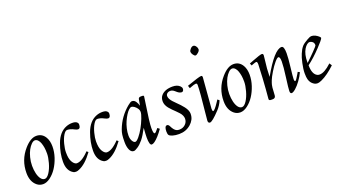

<svg xmlns="http://www.w3.org/2000/svg" viewBox="-56 -1158 2948 1660"><g transform="rotate(-20 1417.5 -328.0)"><path d="M20 -127.9Q20 -246.8 97.7 -335.2Q155 -400.9 209 -400.9Q262.5 -400.9 290.3 -352.5Q310.1 -318.1 310.1 -267.9Q310.1 -217.8 293.5 -167.8Q276.9 -117.9 250.9 -78.5Q224.9 -39.1 190.6 -13.5Q156.2 12 124.5 12Q92.8 12 68.8 -7.3Q20 -46.6 20 -127.9ZM120.7 -309.4Q106.2 -283 96.6 -245.5Q86.9 -208 86.9 -169.8Q86.9 -131.6 94.6 -99Q102.3 -66.4 117.2 -46.1Q132.1 -25.9 152.8 -25.9Q173.6 -25.9 195.8 -59.4Q218 -93 231.6 -142.5Q245.1 -191.9 245.1 -225.2Q245.1 -258.5 241.6 -280.3Q238 -302 231.2 -322.4Q224.4 -342.8 212 -355.8Q199.7 -368.9 184.6 -368.9Q169.4 -368.9 152.3 -352.4Q135.3 -335.9 120.7 -309.4Z M591.8 -367.9Q591.8 -330.1 568.8 -330.1Q558.3 -330.1 540.3 -339.6Q505.9 -357.9 477.8 -357.9Q460.4 -357.9 442.5 -328.4Q424.6 -298.8 413.2 -254.8Q401.9 -210.7 401.9 -179.2Q401.9 -147.7 405.6 -128.8Q409.4 -109.9 415.5 -97.2Q421.6 -84.5 429.4 -75.4Q437.3 -66.4 444.9 -62.3Q452.6 -58.1 459.7 -58.1Q466.8 -58.1 474.4 -59.8Q481.9 -61.5 488.8 -64.1Q495.6 -66.7 503.2 -70.9Q510.7 -75.2 516.7 -79.1Q522.7 -83 529.7 -88.5Q536.6 -94 541.4 -97.9Q546.1 -101.8 551.9 -107.3Q557.6 -112.8 560.4 -115.5Q563.2 -118.2 567.4 -122.4Q571.5 -126.7 571.8 -127L585.9 -115Q520.8 -25.1 456.3 1Q439.5 8.1 429.9 8.1Q420.4 8.1 416.4 7.3Q412.4 6.6 409.7 5.7Q407 4.9 404.1 3.2Q349.9 -27.1 349.9 -110.1Q349.9 -187 380.9 -272Q413.8 -362.5 483.6 -389.6Q510 -399.9 538.6 -399.9Q567.1 -399.9 579.5 -389.9Q591.8 -379.9 591.8 -367.9Z M868.7 -367.9Q868.7 -330.1 845.7 -330.1Q835.2 -330.1 817.1 -339.6Q782.7 -357.9 754.6 -357.9Q737.3 -357.9 719.4 -328.4Q701.4 -298.8 690.1 -254.8Q678.7 -210.7 678.7 -179.2Q678.7 -147.7 682.5 -128.8Q686.3 -109.9 692.4 -97.2Q698.5 -84.5 706.3 -75.4Q714.1 -66.4 721.8 -62.3Q729.5 -58.1 736.6 -58.1Q743.7 -58.1 751.2 -59.8Q758.8 -61.5 765.6 -64.1Q772.5 -66.7 780 -70.9Q787.6 -75.2 793.6 -79.1Q799.6 -83 806.5 -88.5Q813.5 -94 818.2 -97.9Q823 -101.8 828.7 -107.3Q834.5 -112.8 837.3 -115.5Q840.1 -118.2 844.2 -122.4Q848.4 -126.7 848.6 -127L862.8 -115Q797.6 -25.1 733.2 1Q716.3 8.1 706.8 8.1Q697.3 8.1 693.2 7.3Q689.2 6.6 686.5 5.7Q683.8 4.9 680.9 3.2Q626.7 -27.1 626.7 -110.1Q626.7 -187 657.7 -272Q690.7 -362.5 760.5 -389.6Q786.9 -399.9 815.4 -399.9Q844 -399.9 856.3 -389.9Q868.7 -379.9 868.7 -367.9Z M1123.5 11Q1101.6 11 1101.6 -61Q1101.6 -85.4 1106.4 -148.9Q1073.7 -86.2 1047.7 -54.3Q1021.7 -22.5 996 -5.7Q970.2 11 960.6 11Q950.9 11 944.7 8.5Q938.5 6.1 931.6 -1.3Q924.8 -8.8 919.9 -20.5Q908.4 -48.1 908.4 -89.6Q908.4 -131.1 911.7 -155Q915 -179 923.8 -202.1Q963.1 -306.4 1049.6 -377.9Q1075.9 -399.9 1088.3 -399.9Q1100.6 -399.9 1109.5 -393.7Q1118.4 -387.5 1124 -378.4Q1135.7 -359.9 1141.6 -339.1L1151.6 -395Q1154.5 -412.1 1174.6 -412.1H1184.6Q1196 -412.1 1199.3 -410Q1202.6 -408 1202.6 -402.8Q1202.6 -397.7 1193.8 -341.8Q1167.5 -174.1 1167.5 -123Q1167.5 -72 1179.4 -72Q1186.5 -72 1193 -79.6Q1199.5 -87.2 1201.9 -90Q1204.3 -92.8 1208.7 -97.9Q1213.1 -103 1216.6 -106.9L1234.6 -93Q1187.5 -26.4 1150.6 -0.2Q1134.8 11 1123.5 11ZM987.5 -255.1Q975.1 -227.3 967.3 -194.1Q959.5 -160.9 959.5 -130.4Q959.5 -99.9 971.7 -79.5Q983.9 -59.1 997.2 -59.1Q1010.5 -59.1 1033.6 -86.9Q1056.6 -114.7 1077.4 -152Q1098.1 -189.2 1113.4 -228.8Q1128.7 -268.3 1128.7 -286.5Q1128.7 -304.7 1117.6 -320.3Q1106.4 -335.9 1092.2 -345.5Q1077.9 -355 1067.6 -355Q1057.4 -355 1043.1 -341.9Q1028.8 -328.9 1014.4 -305.9Q1000 -283 987.5 -255.1Z M1279.3 -51Q1279.3 -101.1 1303.5 -101.1Q1316.4 -101.1 1325.4 -82Q1343.8 -43.7 1365.2 -33.4Q1376.7 -28.1 1391.4 -28.1Q1424.3 -28.1 1446.9 -49.2Q1469.5 -70.3 1469.5 -101.1Q1469.5 -130.6 1443.4 -159.7Q1431.9 -172.9 1417.8 -186.2Q1403.8 -199.5 1389.9 -213.4Q1376 -227.3 1364.3 -241.7Q1338.4 -274.4 1338.4 -307.1Q1338.4 -339.8 1356.4 -360.4Q1390.4 -398.9 1461.4 -398.9Q1504.9 -398.9 1528.3 -375.5Q1540.3 -363.5 1540.3 -351.8Q1540.3 -340.1 1535.2 -332.5Q1530 -325 1520.8 -325Q1511.5 -325 1501.5 -329.6Q1491.5 -334.2 1483.8 -340.8Q1476.1 -347.4 1468.3 -354Q1450 -370.1 1431.4 -370.1Q1412.8 -370.1 1401.6 -360.4Q1390.4 -350.6 1390.4 -336.8Q1390.4 -323 1398.1 -308.8Q1405.8 -294.7 1418 -281.2Q1430.2 -267.8 1445.1 -253.4Q1460 -239 1474.7 -223.4Q1489.5 -207.8 1501.7 -191.7Q1529.3 -155.3 1529.3 -125.1Q1529.3 -95 1517.3 -72.3Q1505.4 -49.6 1485.4 -32.2Q1440.4 7.1 1377.4 7.1Q1342.8 7.1 1318.7 -0.1Q1294.7 -7.3 1287 -16.8Q1279.3 -26.4 1279.3 -51Z M1736.3 -385 1713.4 -102.1Q1713.4 -79.1 1720.7 -79.1Q1734.6 -79.1 1774.9 -140.6L1788.3 -160.9L1804.2 -147.9Q1785.2 -103.3 1754.4 -71Q1682.9 4.9 1661.4 4.9Q1644.3 4.9 1644.3 -17.1Q1644.3 -24.9 1650.9 -86.7Q1671.4 -274.2 1671.4 -336.9Q1671.4 -353 1659.4 -353Q1646 -353 1610.1 -338.9L1598.4 -334L1590.3 -358.9Q1705.3 -399.9 1725.3 -399.9Q1736.3 -399.9 1736.3 -385ZM1742.4 -583Q1732.7 -583 1721.6 -599Q1710.4 -615 1710.4 -626.8Q1710.4 -638.7 1723.8 -653.3Q1737.1 -668 1750.2 -668Q1763.4 -668 1773.9 -653.7Q1784.4 -639.4 1784.4 -625.5Q1784.4 -611.6 1768.3 -597.3Q1752.2 -583 1742.4 -583Z M1834.2 -127.9Q1834.2 -246.8 1911.9 -335.2Q1969.2 -400.9 2023.2 -400.9Q2076.7 -400.9 2104.5 -352.5Q2124.3 -318.1 2124.3 -267.9Q2124.3 -217.8 2107.7 -167.8Q2091.1 -117.9 2065.1 -78.5Q2039.1 -39.1 2004.8 -13.5Q1970.5 12 1938.7 12Q1907 12 1883.1 -7.3Q1834.2 -46.6 1834.2 -127.9ZM1934.9 -309.4Q1920.4 -283 1910.8 -245.5Q1901.1 -208 1901.1 -169.8Q1901.1 -131.6 1908.8 -99Q1916.5 -66.4 1931.4 -46.1Q1946.3 -25.9 1967 -25.9Q1987.8 -25.9 2010 -59.4Q2032.2 -93 2045.8 -142.5Q2059.3 -191.9 2059.3 -225.2Q2059.3 -258.5 2055.8 -280.3Q2052.2 -302 2045.4 -322.4Q2038.6 -342.8 2026.2 -355.8Q2013.9 -368.9 1998.8 -368.9Q1983.6 -368.9 1966.6 -352.4Q1949.5 -335.9 1934.9 -309.4Z M2214.1 -351.1Q2206.8 -351.1 2177.5 -339.8L2168 -335.9L2158.9 -356.9Q2163.3 -358.4 2191.7 -369.6Q2266.6 -398.9 2283 -398.9Q2296.1 -398.9 2296.1 -383.1Q2296.1 -377 2292.5 -348.4Q2280.8 -261.7 2280 -189.9Q2397.2 -397.9 2464.1 -397.9Q2488 -397.9 2488 -332Q2488 -289.3 2478 -205.8Q2468 -122.3 2468 -101.2Q2468 -80.1 2476.1 -80.1Q2484.4 -80.1 2515.1 -134Q2520 -142.8 2522.9 -147.9L2540 -138.9Q2523.9 -103.8 2499.1 -69.6Q2474.4 -35.4 2450.1 -14.2Q2425.8 7.1 2411.9 7.1Q2397.9 7.1 2397.9 -16Q2397.9 -39.1 2411 -136.7Q2424.1 -234.4 2424.1 -279.2Q2424.1 -324 2408 -324Q2397.2 -324 2373.2 -295.7Q2349.1 -267.3 2323.5 -225.2Q2297.9 -183.1 2287.8 -157.3Q2277.8 -131.6 2274.8 -117.6Q2271.7 -103.5 2271 -93.6Q2270.3 -83.7 2269 -60.8Q2267.8 -37.8 2266.6 -23.7Q2264.4 1 2240 1H2224.1Q2214.8 1 2209.6 -2.3Q2204.3 -5.6 2205.1 -13.9Q2213.1 -99.1 2219.1 -199.7Q2225.1 -300.3 2225.1 -325.7Q2225.1 -351.1 2214.1 -351.1Z M2700.4 -383.3Q2724.1 -397.9 2740.4 -397.9Q2756.6 -397.9 2772.3 -390.3Q2788.1 -382.6 2801 -371.6Q2814 -360.6 2814 -354.7Q2814 -348.9 2796.9 -328.2Q2779.8 -307.6 2754.2 -280.8Q2691.2 -214.1 2630.9 -168.9Q2630.9 -87.9 2671.1 -66.4Q2681.4 -61 2693.8 -61Q2739 -61 2803 -121.1Q2804.2 -122.6 2804.9 -123L2819.8 -100.1Q2749.8 -33.9 2690.7 -7.3Q2665.8 3.9 2653.3 3.9Q2640.9 3.9 2632.2 1Q2623.5 -2 2613.2 -9.6Q2602.8 -17.3 2594.5 -28.6Q2586.2 -39.8 2580.6 -58.7Q2575 -77.6 2575 -115Q2575 -152.3 2586.4 -205Q2597.9 -257.6 2609.9 -283.8Q2621.8 -310.1 2627 -319.1Q2632.1 -328.1 2638.1 -335.3Q2644 -342.5 2648.2 -347.3Q2652.3 -352.1 2659.8 -357.4Q2667.2 -362.8 2670.7 -365.1Q2674.1 -367.4 2683 -372.7Q2691.9 -377.9 2700.4 -383.3ZM2629.9 -190.9Q2630.1 -191.2 2643.9 -204.2Q2657.7 -217.3 2673.6 -232.8Q2689.5 -248.3 2706.3 -265.6Q2745.8 -305.4 2745.8 -313Q2745.8 -334.2 2732.7 -344.6Q2719.5 -355 2706.8 -355Q2694.1 -355 2681.2 -344.2Q2668.2 -333.5 2656.5 -314.5Q2629.9 -270.5 2629.9 -199Z"/></g></svg>

Font: Linden Hill
Style: Italic
Weight: 400
Italic angle: -5.60001°
Version: Version 1.201